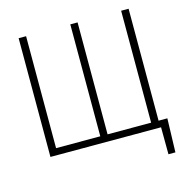

<svg xmlns="http://www.w3.org/2000/svg" viewBox="-124 -808 1101 1120"><g transform="rotate(-15 426.5 -248.0)"><path d="M132 -688V-12H399V-688H443V-12H706V-688H751V-12H804L798 192H756L755 29H87V-688Z"/></g></svg>

Font: Gmarket Sans TTF Light
Style: Regular
Weight: 300
Designer: Creative Director : Sungho Lee; Art Director : Kiwoong Choi; Project Manager : Sori Yang, Jongwook Yoon; Font Designer :
Foundry: Sandoll Inc.
Version: Version 1.000;hotconv 1.0.109;makeotfexe 2.5.65596